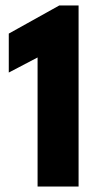

<svg xmlns="http://www.w3.org/2000/svg" viewBox="-20 -680 368 700"><path d="M117 -470.5 12 -415.5V-557.5L196 -660H266.5V0H117Z"/></svg>

Font: League Spartan Thin
Style: Bold
Weight: 700
Version: Version 2.002